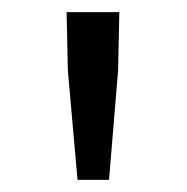

<svg xmlns="http://www.w3.org/2000/svg" viewBox="-20 -790 309 317"><path d="M108 -493H160L175 -674L177 -770H90L92 -674Z"/></svg>

Font: Noto Sans CJK HK DemiLight
Style: Regular
Weight: 350
Designer: Ryoko NISHIZUKA 西塚涼子 (kana, bopomofo & ideographs); Paul D. Hunt (Latin, Greek & Cyrillic); Sandoll Communications 산돌커뮤니
Foundry: Adobe
Version: Version 2.004;hotconv 1.0.118;makeotfexe 2.5.65603